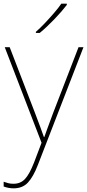

<svg xmlns="http://www.w3.org/2000/svg" viewBox="-26 -786 476 1049"><path d="M0 -528H27L164 -172Q182 -124 194.5 -91Q207 -58 214 -37H216Q224 -59 235.5 -91Q247 -123 264 -168L403 -528H430L181 115Q156 180 126.5 211.5Q97 243 48 243Q21 243 -6 233V207Q8 212 20 215Q32 218 48 218Q86 218 110.5 192Q135 166 160 102L201 -6ZM339 -759Q313 -725 272 -682Q231 -639 191 -606H170V-612Q193 -632 219.5 -660Q246 -688 270.5 -716.5Q295 -745 309 -766H339Z"/></svg>

Font: Noto Sans Bengali Thin
Style: Regular
Weight: 100
Designer: Jelle Bosma - Monotype Design Team
Foundry: Monotype Imaging Inc.
Version: Version 2.003; ttfautohint (v1.8.4.7-5d5b)